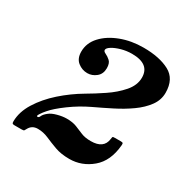

<svg xmlns="http://www.w3.org/2000/svg" viewBox="-115 -1014 649 664"><g transform="rotate(30 209.5 -682.0)"><path d="M378 -582.5Q372.5 -517 333.2 -484Q294 -451 244.5 -451Q211 -451 186.5 -460Q162 -469 141.5 -478Q121 -487 99 -487Q75.5 -487 65 -466.5Q62.5 -461.5 60.8 -459.2Q59 -457 51 -457H22.5Q16 -457 14.2 -459Q12.5 -461 12.5 -467.5Q13 -505.5 36.5 -543.2Q60 -581 98 -614.8Q136 -648.5 179.5 -674Q208 -690.5 241.2 -712.8Q274.5 -735 298.2 -762.2Q322 -789.5 322 -820Q322 -874.5 251.5 -874.5Q230 -874.5 209.5 -868.8Q189 -863 175.8 -854.8Q162.5 -846.5 162.5 -839Q162.5 -833 172 -828.8Q181.5 -824.5 191 -816Q200.5 -807.5 200.5 -787.5Q200.5 -764.5 184.8 -751.8Q169 -739 150 -739Q129 -739 112 -752.5Q95 -766 95 -793.5Q95 -828 120 -855Q145 -882 186 -897.5Q227 -913 275.5 -913Q339 -913 379 -891.8Q419 -870.5 419 -815.5Q419 -786.5 401 -762Q383 -737.5 353.8 -716.8Q324.5 -696 290.2 -678.8Q256 -661.5 223 -646Q182 -626.5 146 -600Q110 -573.5 93.5 -554Q85 -544.5 78 -533.8Q71 -523 75.5 -522.5Q81.5 -521 85 -529.5Q88.5 -538 101 -548Q112 -557 131.8 -562.2Q151.5 -567.5 168 -567.5Q192 -567.5 208 -561Q224 -554.5 239.5 -548Q255 -541.5 278 -541.5Q329.5 -541.5 334.5 -582.5Q335.5 -590 336.5 -591.5Q337.5 -593 346 -593H368Q375.5 -593 377 -591.2Q378.5 -589.5 378 -582.5Z"/></g></svg>

Font: Besley* Condensed
Style: Bold Italic
Weight: 700
Width: 3
Italic angle: -13°
Designer: Owen Earl
Foundry: indestructible type*
Version: Version 3.000; ttfautohint (v1.8.3)